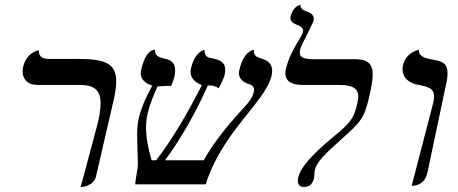

<svg xmlns="http://www.w3.org/2000/svg" viewBox="-20 -766 1902 798"><path d="M315 12C315 12 370 9 379 -33L451 -344C459 -377 463 -405 463 -428C463 -501 419 -521 307 -521H181C154 -521 141 -534 141 -557C141 -557 90 -550 76 -487C74 -480 74 -475 74 -469C74 -437 95 -413 135 -413H310C371 -413 398 -393 398 -336C398 -310 393 -276 381 -234Z M1109 -452C1111 -459 1111 -466 1111 -472C1111 -511 1078 -518 1066 -523C1052 -528 1035 -531 1035 -554V-559C1035 -559 993 -556 975 -476C974 -471 973 -466 973 -462C973 -442 986 -427 1010 -418C1017 -416 1036 -412 1036 -392C1036 -389 1035 -385 1034 -382C1031 -365 1017 -343 994 -319C905 -223 853 -149 827 -100H666C734 -192 794 -299 844 -411C866 -411 877 -408 888 -399C896 -410 909 -439 913 -452C915 -461 916 -468 916 -475C916 -513 885 -518 865 -523C863 -524 861 -524 858 -524C845 -527 829 -531 830 -559C830 -559 791 -554 774 -483C773 -478 772 -473 772 -468C772 -443 788 -425 819 -412C756 -289 693 -182 629 -100H610C595 -150 587 -196 587 -238C587 -257 589 -275 593 -292C603 -334 619 -373 635 -407C653 -407 664 -409 691 -409C695 -415 701 -433 704 -444C707 -455 708 -464 708 -472C708 -499 696 -514 673 -520C633 -529 625 -535 624 -559H622C614 -559 585 -554 567 -477C566 -471 565 -466 565 -461C565 -438 581 -420 613 -410C591 -371 569 -325 557 -276C551 -250 550 -226 550 -200C550 -167 553 -107 553 -84C553 -60 544 -32 542 0H835C905 -221 1083 -341 1109 -452Z M1227 -558C1230 -570 1238 -588 1246 -602C1251 -611 1282 -675 1283 -678C1284 -682 1284 -685 1284 -688C1284 -706 1268 -715 1253 -719C1246 -721 1227 -728 1229 -746C1228 -745 1199 -743 1188 -698C1188 -695 1187 -693 1187 -691C1187 -674 1204 -667 1214 -663C1225 -659 1240 -652 1240 -638C1240 -637 1240 -635 1239 -633C1237 -624 1227 -607 1221 -597C1201 -565 1180 -527 1168 -479C1167 -473 1166 -467 1166 -461C1166 -428 1193 -413 1237 -413H1389C1451 -413 1469 -395 1469 -365C1469 -355 1467 -344 1464 -332C1449 -268 1431 -252 1370 -201C1329 -167 1233 -87 1220 -30C1219 -24 1218 -19 1218 -14C1218 2 1226 11 1244 11C1266 11 1279 -1 1285 -25C1287 -36 1286 -46 1289 -61C1297 -95 1338 -132 1393 -182C1482 -261 1493 -274 1514 -361C1523 -400 1529 -432 1529 -456C1529 -500 1510 -520 1454 -520H1284C1250 -520 1226 -524 1226 -547C1226 -551 1226 -554 1227 -558Z M1691 6H1694C1705 6 1746 3 1757 -51L1832 -406C1838 -429 1840 -447 1840 -461C1840 -507 1814 -512 1773 -519C1754 -523 1721 -529 1721 -556V-559C1721 -559 1667 -550 1655 -494C1653 -488 1653 -483 1653 -478C1653 -444 1678 -420 1720 -413C1760 -406 1784 -398 1784 -365C1784 -357 1783 -348 1780 -336Z"/></svg>

Font: Libertinus Serif
Style: Italic
Weight: 400
Italic angle: -12°
Designer: Philipp H. Poll, Khaled Hosny
Foundry: Caleb Maclennan
Version: Version 7.050;RELEASE